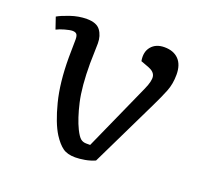

<svg xmlns="http://www.w3.org/2000/svg" viewBox="-99 -649 830 776"><g transform="rotate(20 315.5 -261.0)"><path d="M296 10Q262 10 242 -4.5Q222 -19 202 -50Q175 -93 154.5 -173Q134 -253 134 -361Q134 -378 134.5 -400Q135 -422 135 -438Q135 -455 129.5 -461Q124 -467 112 -467Q101 -467 79.5 -461Q58 -455 45 -448L28 -498Q45 -508 80 -520Q115 -532 150 -532Q192 -532 208.5 -509.5Q225 -487 225 -454Q225 -429 224 -410Q223 -391 223 -368Q223 -268 237.5 -204.5Q252 -141 272 -100Q285 -74 295 -66Q305 -58 319 -58H336L466 -348Q483 -386 479.5 -405Q476 -424 450 -434L415 -447Q408 -485 427.5 -508.5Q447 -532 484 -532Q523 -532 545 -509.5Q567 -487 567 -444Q567 -404 554 -371.5Q541 -339 521 -298L380 -7Q360 2 337 6Q314 10 296 10Z"/></g></svg>

Font: Literata 7pt
Style: Italic
Weight: 400
Italic angle: -2°
Designer: Latin by Veronika Burian and Jose Scaglione. Greek by Irene Vlachou. Cyrillic by Vera Evstafieva
Foundry: TypeTogether
Version: Version 3.002